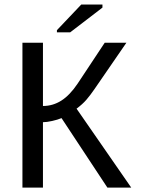

<svg xmlns="http://www.w3.org/2000/svg" viewBox="-20 -853 640 873"><path d="M82 -658.7H175.3V-371.1Q220.7 -371.1 259.3 -395.8Q297.9 -420.4 333.5 -473.6L456.1 -658.7H554.7L410.2 -448.7Q390.1 -419.4 372.6 -399.2Q355 -378.9 328.1 -358.9L576.7 0H468.3L259.8 -315.9Q242.2 -308.6 217.3 -303Q192.4 -297.4 175.3 -297.4V0H82ZM238.8 -706.1V-715.8L349.6 -832.5H445.8V-818.4L299.3 -706.1Z"/></svg>

Font: Cousine
Style: Regular
Weight: 400
Monospace: yes
Designer: Steve Matteson
Foundry: Ascender Corporation
Version: Version 1.20